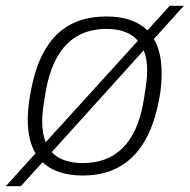

<svg xmlns="http://www.w3.org/2000/svg" viewBox="-60 -595 656 664"><path d="M-40 49H12L87 -34C120 -3 167 12 227 12C365 12 458 -71 491 -255C497 -287 499 -316 499 -342C499 -391 490 -430 472 -460L576 -575H527L450 -490C417 -522 370 -538 308 -538C167 -538 77 -458 45 -271C39 -238 36 -208 36 -182C36 -134 45 -94 63 -65ZM86 -176C86 -197 88 -221 98 -278C125 -433 202 -495 308 -495C356 -495 393 -482 417 -454L98 -103C90 -123 86 -147 86 -176ZM227 -31C180 -31 143 -43 119 -69L437 -421C445 -402 449 -378 449 -350C449 -328 446 -304 437 -248C412 -93 333 -31 227 -31Z"/></svg>

Font: Archivo Thin
Style: Italic
Weight: 100
Italic angle: -10°
Designer: Hector Gatti
Foundry: Omnibus-Type
Version: Version 2.001